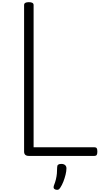

<svg xmlns="http://www.w3.org/2000/svg" viewBox="-20 -1443 958 1777"><path d="M247 0Q203 0 203 -40V-1396Q203 -1410 214 -1416.5Q225 -1423 247 -1423Q269 -1423 280 -1416.5Q291 -1410 291 -1396V-80H854Q869 -80 875 -71.5Q881 -63 881 -40Q881 -18 875 -9Q869 0 854 0ZM492 311Q480 306 477 297.5Q474 289 479 274Q491 244 497.5 217Q504 190 506.5 162.5Q509 135 509 105Q509 88 518.5 81Q528 74 547 74Q570 74 582.5 85Q595 96 595 115Q595 140 587 173Q579 206 566.5 238Q554 270 538 294Q528 310 518 313Q508 316 492 311Z"/></svg>

Font: Playwrite FR Trad
Style: Regular
Weight: 400
Designer: Veronika Burian, José Scaglione
Foundry: TypeTogether
Version: Version 1.000